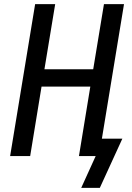

<svg xmlns="http://www.w3.org/2000/svg" viewBox="-20 -755 640 929"><path d="M373 154 443 0H362L417 -336H181L126 0H29L150 -735H247L195 -420H431L483 -735H580L473 -84H572L463 154Z"/></svg>

Font: Iosevka Md Ex Obl
Style: Regular
Weight: 500
Width: 7
Italic angle: -9°
Monospace: yes
Designer: Belleve Invis
Foundry: Belleve Invis
Version: Version 32.5.0; ttfautohint (v1.8.4)